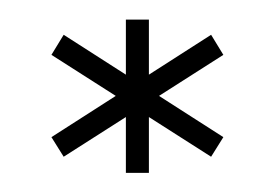

<svg xmlns="http://www.w3.org/2000/svg" viewBox="-20 -773 286 196"><path d="M195.5 -613 208 -633 45 -737.5 32.5 -717ZM45 -613 208 -717 195.5 -737.5 32.5 -633ZM108.5 -596.5H132V-753H108.5Z"/></svg>

Font: Anybody SemiExpanded Light
Style: Regular
Weight: 300
Width: 6
Version: Version 1.113;gftools[0.9.25]